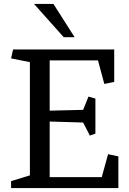

<svg xmlns="http://www.w3.org/2000/svg" viewBox="-20 -950 651 970"><path d="M152 -930H250L357 -762H302ZM526 -171 578 -160V0H36V-35L131 -64V-636L36 -655L46 -700H557V-536L507 -526L475 -645H231V-391L400 -395L427 -462L462 -452V-275L434 -265L400 -331L231 -336V-55H494Z"/></svg>

Font: Brawler
Style: Regular
Weight: 400
Designer: Oleg Frolov, Haley Fiege
Foundry: Oleg Frolov, Haley Fiege
Version: Version 1.101; ttfautohint (v1.8.3)